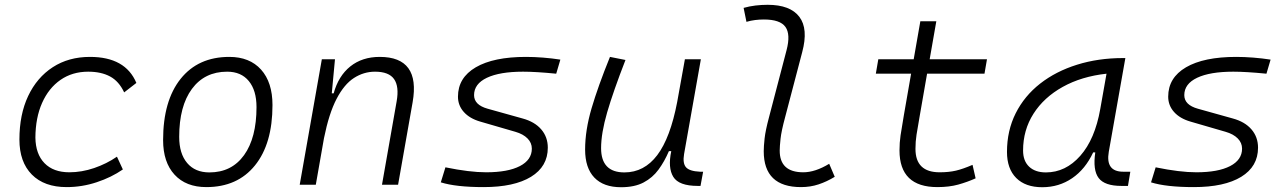

<svg xmlns="http://www.w3.org/2000/svg" viewBox="-20 -762 5313 792"><path d="M266.1 -51.3Q316.9 -51.3 368.4 -68.8Q419.9 -86.4 462.4 -115.7L486.8 -63Q439.5 -30.3 378.9 -10.3Q318.4 9.8 254.9 9.8Q162.6 9.8 111.3 -42Q60.1 -93.8 60.1 -186.5Q60.1 -289.6 96.2 -366Q132.3 -442.4 197.8 -484.9Q263.2 -527.3 351.1 -527.3Q497.6 -527.3 542.5 -419.9L492.2 -380.9Q470.7 -426.8 434.1 -446.5Q397.5 -466.3 343.8 -466.3Q278.3 -466.3 229.5 -432.4Q180.7 -398.4 153.6 -337.4Q126.5 -276.4 126 -194.3Q127 -126.5 163.6 -88.9Q200.2 -51.3 266.1 -51.3Z M831.1 9.8Q747.1 9.8 700 -41.5Q652.8 -92.8 652.8 -184.1Q652.8 -346.2 725.1 -436.8Q797.4 -527.3 925.8 -527.3Q1009.8 -527.3 1056.9 -474.9Q1104 -422.4 1104 -328.6Q1104 -168.9 1031.7 -79.6Q959.5 9.8 831.1 9.8ZM843.8 -50.8Q935.5 -50.8 986.8 -122.1Q1038.1 -193.4 1038.1 -320.3Q1038.1 -389.2 1006.3 -427.7Q974.6 -466.3 917 -466.3Q824.2 -466.3 771.7 -395.3Q719.2 -324.2 719.2 -197.3Q719.2 -128.4 752 -89.6Q784.7 -50.8 843.8 -50.8Z M1216.3 0 1307.6 -517.6H1361.8L1348.6 -377H1356.4Q1376 -448.7 1425 -488Q1474.1 -527.3 1546.4 -527.3Q1714.8 -527.3 1682.1 -340.3L1622.1 0H1555.7L1616.2 -344.2Q1627 -405.3 1605.5 -435.8Q1584 -466.3 1526.9 -466.3Q1480.5 -466.3 1440.2 -440.4Q1399.9 -414.6 1368.4 -354.2Q1336.9 -293.9 1316.4 -191.9L1282.7 0Z M1974.6 9.8Q1860.8 9.8 1798.3 -9.8L1817.4 -71.8Q1917 -51.3 1985.4 -51.3Q2075.2 -51.3 2124.5 -76.9Q2173.8 -102.5 2173.8 -148.9Q2173.8 -172.9 2156 -190.9Q2138.2 -209 2106 -218.3L1961.4 -260.3Q1917.5 -272.9 1893.3 -300Q1869.1 -327.1 1869.1 -363.3Q1869.1 -441.4 1942.6 -484.4Q2016.1 -527.3 2149.9 -527.3Q2183.1 -527.3 2220 -524.4Q2256.8 -521.5 2291.5 -516.1L2274.4 -458Q2190.4 -466.3 2137.7 -466.3Q2041.5 -466.3 1988.5 -441.2Q1935.5 -416 1935.5 -369.6Q1935.5 -329.1 1991.7 -313.5L2135.3 -273.4Q2185.5 -259.8 2212.6 -228.3Q2239.7 -196.8 2239.7 -152.8Q2239.7 -75.2 2170.4 -32.7Q2101.1 9.8 1974.6 9.8Z M2542 10.3Q2469.7 10.3 2431.6 -29.5Q2393.6 -69.3 2393.6 -145Q2393.6 -224.6 2420.2 -315.2Q2446.8 -405.8 2496.1 -527.3L2560.1 -514.6Q2509.8 -385.3 2484.6 -298.8Q2459.5 -212.4 2459.5 -150.9Q2459.5 -50.8 2555.7 -50.8Q2637.2 -50.8 2691.2 -122.1Q2745.1 -193.4 2773.4 -341.3L2805.2 -517.6H2871.1L2801.8 -126.5Q2795.4 -88.4 2809.8 -72Q2824.2 -55.7 2867.2 -53.7H2880.4L2869.6 4.9H2858.4Q2780.3 4.9 2757.3 -32.5Q2734.4 -69.8 2749 -138.7H2739.3Q2721.2 -96.2 2696.5 -62.5Q2671.9 -28.8 2634.8 -9.3Q2597.7 10.3 2542 10.3Z M3284.2 9.8Q3130.4 9.8 3130.4 -138.2Q3130.4 -158.2 3134 -191.2Q3137.7 -224.1 3151.9 -277.3L3224.6 -555.2Q3241.7 -620.1 3220 -650.9Q3198.2 -681.6 3130.9 -681.6Q3113.3 -681.6 3095.2 -679.4Q3077.1 -677.2 3059.1 -671.9L3047.4 -729.5Q3071.8 -736.3 3096.7 -739.3Q3121.6 -742.2 3146.5 -742.2Q3239.7 -742.2 3277.3 -692.6Q3314.9 -643.1 3289.1 -546.9L3218.3 -277.3Q3203.1 -221.2 3199.7 -189.2Q3196.3 -157.2 3196.3 -141.6Q3195.8 -51.3 3293.5 -51.3Q3342.8 -51.3 3400.4 -86.4L3423.3 -32.7Q3390.6 -12.7 3356.7 -1.5Q3322.8 9.8 3284.2 9.8Z M3846.7 9.8Q3690.4 9.8 3690.4 -141.6Q3690.4 -173.3 3694.8 -203.6Q3699.2 -233.9 3708.5 -287.1L3738.3 -458H3592.8L3603 -517.6H3749L3776.4 -674.3H3842.3L3814.9 -517.6H4051.3L4041 -458H3804.2L3774.4 -287.1Q3765.1 -234.9 3760.7 -206.5Q3756.3 -178.2 3756.3 -147.9Q3756.3 -51.3 3856 -51.3Q3894 -51.3 3923.1 -58.1Q3952.1 -64.9 3991.7 -82L4004.4 -26.4Q3970.7 -11.2 3933.1 -0.7Q3895.5 9.8 3846.7 9.8Z M4279.3 10.3Q4210 10.3 4171.9 -27.8Q4133.8 -65.9 4133.8 -135.3Q4133.8 -223.1 4169.7 -294.7Q4205.6 -366.2 4270.5 -417Q4335.4 -467.8 4422.9 -495.1Q4510.3 -522.5 4612.8 -522.5H4622.1L4553.7 -135.7Q4539.6 -53.7 4613.3 -53.7H4642.6L4632.8 4.9H4606Q4536.6 4.9 4512 -27.6Q4487.3 -60.1 4498 -133.3H4489.3Q4457 -64 4402.6 -26.9Q4348.1 10.3 4279.3 10.3ZM4294.4 -50.8Q4375.5 -50.8 4436 -119.1Q4496.6 -187.5 4518.6 -312.5L4544.4 -458Q4441.4 -446.8 4363.8 -403.6Q4286.1 -360.4 4243.2 -293Q4200.2 -225.6 4200.2 -141.1Q4200.2 -98.1 4225.1 -74.5Q4250 -50.8 4294.4 -50.8Z M4904.3 9.8Q4790.5 9.8 4728 -9.8L4747.1 -71.8Q4846.7 -51.3 4915 -51.3Q5004.9 -51.3 5054.2 -76.9Q5103.5 -102.5 5103.5 -148.9Q5103.5 -172.9 5085.7 -190.9Q5067.9 -209 5035.6 -218.3L4891.1 -260.3Q4847.2 -272.9 4823 -300Q4798.8 -327.1 4798.8 -363.3Q4798.8 -441.4 4872.3 -484.4Q4945.8 -527.3 5079.6 -527.3Q5112.8 -527.3 5149.7 -524.4Q5186.5 -521.5 5221.2 -516.1L5204.1 -458Q5120.1 -466.3 5067.4 -466.3Q4971.2 -466.3 4918.2 -441.2Q4865.2 -416 4865.2 -369.6Q4865.2 -329.1 4921.4 -313.5L5064.9 -273.4Q5115.2 -259.8 5142.3 -228.3Q5169.4 -196.8 5169.4 -152.8Q5169.4 -75.2 5100.1 -32.7Q5030.8 9.8 4904.3 9.8Z"/></svg>

Font: Cascadia Mono Light
Style: Italic
Weight: 300
Italic angle: -10°
Monospace: yes
Designer: Aaron Bell
Foundry: Saja Typeworks
Version: Version 2404.023; ttfautohint (v1.8.4)